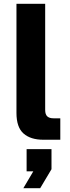

<svg xmlns="http://www.w3.org/2000/svg" viewBox="-20 -730 368 1003"><path d="M206 0Q140 0 103 -32.5Q66 -65 66 -140V-710H216V-156Q216 -132 227 -122Q238 -112 259 -112H295V0ZM102 253 154 165H119V49H249V154L190 253Z"/></svg>

Font: Geist
Style: Bold
Weight: 400
Designer: Basement.studio, Andrés Briganti, Mateo Zaragoza
Foundry: Basement.studio, Vercel, Andrés Briganti, Guido Ferreyra, Mateo Zaragoza
Version: Version 1.401